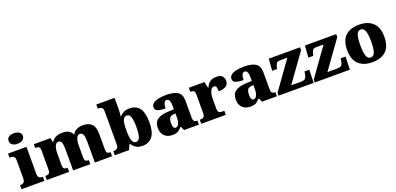

<svg xmlns="http://www.w3.org/2000/svg" viewBox="8 -1734 5568 2701"><g transform="rotate(-20 2792.0 -383.5)"><path d="M12 0V-61H24Q43 -61 57 -68Q71 -75 79 -91Q87 -107 87 -135V-409Q87 -434 78.5 -448Q70 -462 56 -468.5Q42 -475 24 -475H5V-536H281V-131Q281 -105 289 -89.5Q297 -74 311.5 -67.5Q326 -61 344 -61H355V0ZM179 -619Q134 -619 103.5 -639.5Q73 -660 73 -698Q73 -739 103.5 -758Q134 -777 179 -777Q222 -777 254 -758Q286 -739 286 -698Q286 -660 254 -639.5Q222 -619 179 -619Z M390 0V-61H394Q417 -61 432 -65.5Q447 -70 455 -84.5Q463 -99 463 -128V-417Q463 -444 455 -457.5Q447 -471 432 -475.5Q417 -480 395 -480H391V-536H640L653 -472H658Q671 -493 691 -511Q711 -529 743 -540Q775 -551 823 -551Q861 -551 889 -542.5Q917 -534 937 -516.5Q957 -499 968 -472H973Q984 -493 1004.5 -511Q1025 -529 1057 -540Q1089 -551 1132 -551Q1215 -551 1260 -506Q1305 -461 1305 -360V-131Q1305 -101 1310.5 -86Q1316 -71 1329 -66Q1342 -61 1364 -61H1368V0H1110V-317Q1110 -381 1096.5 -416Q1083 -451 1049 -451Q1025 -451 1009.5 -432Q994 -413 986.5 -381.5Q979 -350 979 -312V-131Q979 -101 984.5 -86Q990 -71 1003 -66Q1016 -61 1038 -61H1042V0H785V-317Q785 -381 773 -416Q761 -451 726 -451Q701 -451 686 -430Q671 -409 664 -375Q657 -341 657 -301V-125Q657 -98 664 -84.5Q671 -71 685 -66Q699 -61 721 -61H725V0Z M1820 10Q1762 10 1724.5 -14.5Q1687 -39 1665 -78H1657L1620 0H1408V-61H1414Q1431 -61 1447.5 -66Q1464 -71 1475 -86Q1486 -101 1486 -130V-633Q1486 -661 1476.5 -675Q1467 -689 1450 -694Q1433 -699 1412 -699H1408V-760H1681V-599Q1681 -581 1680 -560Q1679 -539 1677 -519.5Q1675 -500 1672 -484H1679Q1699 -511 1735 -530Q1771 -549 1827 -549Q1923 -549 1974 -482.5Q2025 -416 2025 -271Q2025 -125 1972.5 -57.5Q1920 10 1820 10ZM1759 -73Q1797 -73 1813.5 -124.5Q1830 -176 1830 -272Q1830 -370 1813 -419Q1796 -468 1758 -468Q1712 -468 1696.5 -419.5Q1681 -371 1681 -271Q1681 -208 1687.5 -163.5Q1694 -119 1711 -96Q1728 -73 1759 -73Z M2266 10Q2223 10 2187 -8Q2151 -26 2129.5 -62.5Q2108 -99 2108 -155Q2108 -238 2163 -277Q2218 -316 2329 -320L2410 -323V-375Q2410 -412 2404.5 -435.5Q2399 -459 2387.5 -470.5Q2376 -482 2358 -482Q2342 -482 2330.5 -470Q2319 -458 2312.5 -434.5Q2306 -411 2306 -375Q2227 -375 2188.5 -391Q2150 -407 2150 -445Q2150 -483 2180.5 -506.5Q2211 -530 2262.5 -540.5Q2314 -551 2375 -551Q2490 -551 2547.5 -513.5Q2605 -476 2605 -383V-131Q2605 -104 2610.5 -89Q2616 -74 2629 -67.5Q2642 -61 2664 -61H2668V0H2445L2420 -56H2410Q2388 -30 2368.5 -15.5Q2349 -1 2325.5 4.5Q2302 10 2266 10ZM2345 -71Q2365 -71 2380 -86Q2395 -101 2403 -128Q2411 -155 2411 -191V-262L2380 -259Q2352 -257 2336 -244.5Q2320 -232 2313 -209Q2306 -186 2306 -152Q2306 -126 2310 -107.5Q2314 -89 2323 -80Q2332 -71 2345 -71Z M2703 0V-61H2708Q2731 -61 2746.5 -66Q2762 -71 2770.5 -86.5Q2779 -102 2779 -133V-407Q2779 -437 2772.5 -451.5Q2766 -466 2752 -470.5Q2738 -475 2716 -475H2712V-536H2945L2966 -443H2971Q2988 -482 3010 -505.5Q3032 -529 3061 -539Q3090 -549 3129 -549Q3188 -549 3213.5 -520.5Q3239 -492 3239 -450Q3239 -394 3198 -370Q3157 -346 3090 -346Q3090 -387 3082.5 -410Q3075 -433 3047 -433Q3029 -433 3015.5 -420Q3002 -407 2993 -384.5Q2984 -362 2979 -334.5Q2974 -307 2974 -278V-128Q2974 -99 2981.5 -84.5Q2989 -70 3003 -65.5Q3017 -61 3035 -61H3070V0Z M3433 10Q3390 10 3354 -8Q3318 -26 3296.5 -62.5Q3275 -99 3275 -155Q3275 -238 3330 -277Q3385 -316 3496 -320L3577 -323V-375Q3577 -412 3571.5 -435.5Q3566 -459 3554.5 -470.5Q3543 -482 3525 -482Q3509 -482 3497.5 -470Q3486 -458 3479.5 -434.5Q3473 -411 3473 -375Q3394 -375 3355.5 -391Q3317 -407 3317 -445Q3317 -483 3347.5 -506.5Q3378 -530 3429.5 -540.5Q3481 -551 3542 -551Q3657 -551 3714.5 -513.5Q3772 -476 3772 -383V-131Q3772 -104 3777.5 -89Q3783 -74 3796 -67.5Q3809 -61 3831 -61H3835V0H3612L3587 -56H3577Q3555 -30 3535.5 -15.5Q3516 -1 3492.5 4.5Q3469 10 3433 10ZM3512 -71Q3532 -71 3547 -86Q3562 -101 3570 -128Q3578 -155 3578 -191V-262L3547 -259Q3519 -257 3503 -244.5Q3487 -232 3480 -209Q3473 -186 3473 -152Q3473 -126 3477 -107.5Q3481 -89 3490 -80Q3499 -71 3512 -71Z M3860 0V-42L4159 -460H4055Q4023 -460 4006 -449.5Q3989 -439 3978 -398L3968 -359H3895L3908 -536H4376V-492L4077 -76H4222Q4264 -76 4283.5 -90Q4303 -104 4313 -156L4320 -195H4391L4386 0Z M4402 0V-42L4701 -460H4597Q4565 -460 4548 -449.5Q4531 -439 4520 -398L4510 -359H4437L4450 -536H4918V-492L4619 -76H4764Q4806 -76 4825.5 -90Q4845 -104 4855 -156L4862 -195H4933L4928 0Z M5262 10Q5133 10 5059 -60Q4985 -130 4985 -271Q4985 -412 5056 -481.5Q5127 -551 5265 -551Q5394 -551 5468 -481.5Q5542 -412 5542 -271Q5542 -130 5471 -60Q5400 10 5262 10ZM5264 -61Q5294 -61 5312 -85Q5330 -109 5337.5 -156Q5345 -203 5345 -271Q5345 -375 5326.5 -427Q5308 -479 5263 -479Q5218 -479 5200.5 -427Q5183 -375 5183 -271Q5183 -168 5201 -114.5Q5219 -61 5264 -61Z"/></g></svg>

Font: Noto Serif Gujarati Black
Style: Regular
Weight: 900
Version: Version 2.102